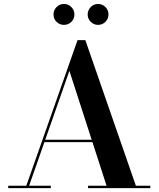

<svg xmlns="http://www.w3.org/2000/svg" viewBox="-20 -972 819 992"><path d="M205 -237.5V-250H512.5V-237.5ZM421 -764.5 682 -12.5H756.5V0H435V-12.5H530.5L338.5 -606L130.5 -12.5H242.5V0H22.5V-12.5H116L380.5 -764.5ZM486.5 -843.5Q464.5 -843.5 448.8 -859.2Q433 -875 433 -897.5Q433 -919.5 448.8 -935.5Q464.5 -951.5 486.5 -951.5Q509 -951.5 524.8 -935.5Q540.5 -919.5 540.5 -897.5Q540.5 -875 524.8 -859.2Q509 -843.5 486.5 -843.5ZM310.5 -843.5Q288 -843.5 272.2 -859.2Q256.5 -875 256.5 -897.5Q256.5 -919.5 272.2 -935.5Q288 -951.5 310.5 -951.5Q333 -951.5 348.8 -935.5Q364.5 -919.5 364.5 -897.5Q364.5 -875 348.8 -859.2Q333 -843.5 310.5 -843.5Z"/></svg>

Font: Bodoni Moda 18pt SemiBold
Style: Regular
Weight: 600
Designer: Owen Earl
Foundry: indestructible type
Version: Version 2.005